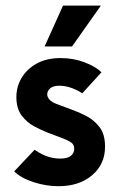

<svg xmlns="http://www.w3.org/2000/svg" viewBox="-20 -632 408 666"><path d="M100 -112.5Q106.9 -107.6 115.3 -102.8Q150.7 -81.9 188.9 -81.9Q214.6 -81.9 226 -91.7Q237.5 -101.4 237.5 -115.3Q237.5 -131.2 225.7 -138.5Q213.9 -145.8 201.4 -150.7L143.1 -172.9Q123.6 -180.6 98.6 -193.8Q73.6 -206.9 55.2 -231.2Q36.8 -255.6 36.8 -295.1Q36.8 -331.2 54.9 -361.8Q72.9 -392.4 107.3 -411.5Q141.7 -430.6 190.3 -430.6Q235.4 -430.6 274.7 -415.3Q313.9 -400 331.9 -381.2L265.3 -308.3Q256.9 -313.9 248.6 -318.1Q216 -334.7 186.8 -334.7Q164.6 -334.7 154.2 -325.7Q143.8 -316.7 143.8 -304.9Q143.8 -295.8 151 -287.2Q158.3 -278.5 175.7 -271.5L229.9 -251.4Q253.5 -243.1 280.2 -229.2Q306.9 -215.3 325.7 -190.6Q344.4 -166 344.4 -122.9Q344.4 -62.5 299.7 -24.3Q254.9 13.9 182.6 13.9Q140.3 13.9 96.9 0Q53.5 -13.9 29.2 -37.5ZM134.7 -470.8 198.6 -612.5H329.9L229.9 -470.8Z"/></svg>

Font: co2trust
Style: Bold
Weight: 700
Designer: Kristian Moeller
Foundry: Dicotype
Version: Version 1.000